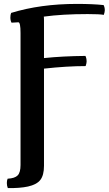

<svg xmlns="http://www.w3.org/2000/svg" viewBox="-20 -734 556 982"><path d="M423 -419Q423 -436 417 -448Q302 -447 205 -437V-630Q205 -646 204 -649Q299 -662 428 -662Q490 -662 511 -658Q516 -673 516 -682Q516 -696 510 -708Q456 -714 373 -714Q187 -714 37 -668Q33 -659 33 -644Q33 -629 39 -618L74 -620Q85 -620 85 -565V110Q85 148 70.5 163Q56 178 19 180Q15 189 15 202Q15 216 20 228Q81 229 123 220Q168 210 186.5 186Q205 162 205 114V-383Q323 -396 418 -396Q423 -411 423 -419Z"/></svg>

Font: Federant
Style: Regular
Weight: 400
Designer: Olexa M. Volochay, Alexei Vanyashin, Otto Ludwig Naegele
Foundry: Cyreal (www.cyreal.org)
Version: Version 1.011; ttfautohint (v1.4.1)